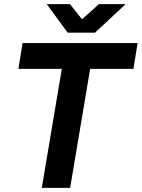

<svg xmlns="http://www.w3.org/2000/svg" viewBox="-20 -908 685 928"><path d="M182 0 290 -642H427L319 0ZM69 -575 89 -700H645L625 -575ZM308 -750V-753L458 -888H587L439 -750ZM307 -750 206 -888H318L426 -753L425 -750Z"/></svg>

Font: Figtree Light
Style: Bold Italic
Weight: 700
Italic angle: -9.5°
Version: Version 2.000